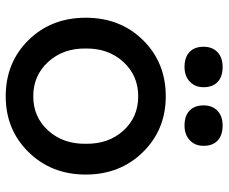

<svg xmlns="http://www.w3.org/2000/svg" viewBox="-82 -688 780 655"><g transform="rotate(90 307.5 -360.0)"><path d="M308 10Q193 10 116.5 -67.5Q40 -145 40 -263Q40 -381 116.5 -458.5Q193 -536 308 -536Q422 -536 498.5 -458Q575 -380 575 -263Q575 -146 498.5 -68Q422 10 308 10ZM139 -665Q139 -695 157.5 -712.5Q176 -730 208 -730Q241 -730 259 -713Q277 -696 277 -665Q277 -636 258 -618Q239 -600 208 -600Q175 -600 157 -617Q139 -634 139 -665ZM145 -263Q144 -186 190.5 -135Q237 -84 308 -84Q379 -84 425 -135Q471 -186 470 -263Q471 -341 425 -391.5Q379 -442 308 -442Q237 -442 190.5 -391Q144 -340 145 -263ZM339 -665Q339 -695 357.5 -712.5Q376 -730 408 -730Q441 -730 459 -713Q477 -696 477 -665Q477 -636 458 -618Q439 -600 408 -600Q375 -600 357 -617Q339 -634 339 -665Z"/></g></svg>

Font: Easer Grotesk
Style: Regular
Weight: 400
Designer: Boardeaser, Bonnie Shaver-Troup, Thomas Jockin
Foundry: Lexend
Version: Version 1.008;Glyphs 3.1.2 (3151)